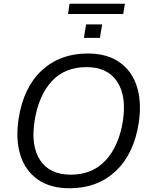

<svg xmlns="http://www.w3.org/2000/svg" viewBox="-20 -1001 812 1030"><path d="M80 -365Q106 -532 204 -623Q302 -714 450 -714Q555 -714 622 -666.5Q689 -619 715 -535Q741 -451 724 -340Q698 -174 600 -82.5Q502 9 353 9Q249 9 182 -38.5Q115 -86 89 -170Q63 -254 80 -365ZM166 -355Q144 -220 195 -142Q246 -64 360 -64Q475 -64 546 -140Q617 -216 639 -350Q660 -485 608.5 -563Q557 -641 444 -641Q328 -641 258 -565.5Q188 -490 166 -355ZM345 -926 353 -981H650L641 -926ZM430 -798 442 -870H528L516 -798Z"/></svg>

Font: Mulish
Style: Italic
Weight: 400
Italic angle: -9°
Designer: Vernon Adams
Foundry: Vernon Adams
Version: Version 3.603; ttfautohint (v1.8.3)